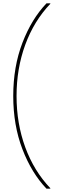

<svg xmlns="http://www.w3.org/2000/svg" viewBox="-20 -954 378 1160"><path d="M261 186Q171 92 115.5 -52.5Q60 -197 60 -374Q60 -551 115.5 -695.5Q171 -840 261 -934H284V-931Q185 -827 132.5 -683.5Q80 -540 80 -374Q80 -208 132.5 -64.5Q185 79 284 183V186Z"/></svg>

Font: Fz Poppins Thin
Style: Regular
Weight: 100
Designer: Ninad Kale (Devanagari), Jonny Pinhorn (Latin)
Foundry: Indian Type Foundry
Version: Vit hóa bi Vntype.Com & FontZin.Com